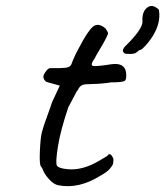

<svg xmlns="http://www.w3.org/2000/svg" viewBox="-20 -639 564 655"><path d="M484 -492Q464 -469 459.5 -469Q455 -469 448 -462Q441 -455 425.5 -455Q410 -455 408 -456Q403 -456 399 -465Q399 -475 413 -487Q467 -541 466 -566Q464 -599 482 -613Q500 -627 522 -606Q532 -551 484 -492ZM224 -421Q233 -446 249 -475Q279 -533 297 -548Q315 -563 340 -542Q348 -530 348.5 -526.5Q349 -523 342 -509Q335 -495 321.5 -472.5Q308 -450 303 -440Q286 -416 298 -414Q310 -412 357.5 -419.5Q405 -427 410 -392Q413 -368 405 -363Q397 -358 359 -358Q327 -353 298.5 -352.5Q270 -352 264 -350Q252 -347 245 -331Q242 -329 238 -320Q232 -308 213 -273Q186 -193 177.5 -138.5Q169 -84 174 -74.5Q179 -65 209 -62Q260 -56 319 -91L346 -107Q356 -123 367 -97Q367 -86 365.5 -80Q364 -74 354.5 -63Q345 -52 325 -41Q249 7 179 -7Q163 -10 146.5 -28.5Q130 -47 125 -63L120 -71Q114 -76 116 -122.5Q118 -169 123 -188.5Q128 -208 141 -243Q154 -278 157 -289L184 -347L144 -358Q137 -359 132.5 -365Q128 -371 128 -377.5Q128 -384 136.5 -395.5Q145 -407 151.5 -406.5Q158 -406 181.5 -406.5Q205 -407 213 -410Q221 -413 224 -421Z"/></svg>

Font: Caveat
Style: Regular
Weight: 400
Designer: Pablo Impallari
Foundry: Creative Lab NY
Version: Version 1.096; ttfautohint (v1.3)